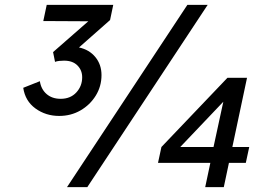

<svg xmlns="http://www.w3.org/2000/svg" viewBox="-20 -765 1104 785"><path d="M222 -291Q167 -291 125 -321.5Q83 -352 75 -406L143 -433Q148 -400 170.5 -380.5Q193 -361 228 -361Q268 -361 292 -387Q316 -413 316 -449Q316 -478 296.5 -497.5Q277 -517 242 -517Q234 -517 223 -516Q212 -515 205 -512L197 -552L341 -678L157 -679L171 -745H443L430 -683L303 -571Q345 -562 370 -531.5Q395 -501 395 -458Q395 -412 371.5 -374Q348 -336 309 -313.5Q270 -291 222 -291ZM254 0 746 -745H829L337 0ZM999 -164 985 -99H916L895 0H819L840 -99H626L640 -164L910 -447H990L930 -164ZM717 -164H853L893 -349Z"/></svg>

Font: Plus Jakarta Display
Style: Italic
Weight: 400
Italic angle: -12°
Designer: Gumpita Rahayu
Foundry: Tokotype Studio
Version: Version 1.000